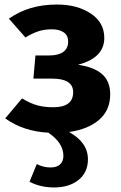

<svg xmlns="http://www.w3.org/2000/svg" viewBox="-20 -568 534 845"><path d="M284 13Q367 59 367 133Q367 191 325.5 224Q284 257 218 257Q158 257 110 232L142 154Q170 169 202 169Q230 169 244.5 155.5Q259 142 259 118Q259 61 193 16Q82 10 3 -47L77 -135Q113 -113 144 -104.5Q175 -96 214 -96Q302 -96 302 -162Q302 -222 210 -222H127L136 -324H198Q237 -324 258.5 -339.5Q280 -355 280 -385Q280 -412 260.5 -425.5Q241 -439 209 -439Q175 -439 148 -430Q121 -421 92 -403L19 -486Q64 -517 115.5 -532.5Q167 -548 231 -548Q320 -548 379.5 -508.5Q439 -469 439 -401Q439 -313 323 -283Q394 -273 429.5 -241.5Q465 -210 465 -153Q465 -83 416.5 -41Q368 1 284 13Z"/></svg>

Font: FiraGOUPP
Style: Bold
Weight: 700
Designer: bBox Type
Foundry: bBox Type GmbH
Version: Version 1.001